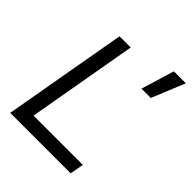

<svg xmlns="http://www.w3.org/2000/svg" viewBox="-213 -889 1013 1013"><g transform="rotate(45 293.0 -383.0)"><path d="M36.6 0H487.8L501.5 -76.7H133.8L242.2 -693.4H158.7ZM436 -580.1H505.4L581.5 -765.6H492.2Z"/></g></svg>

Font: Cascadia Code SemiLight
Style: Italic
Weight: 350
Italic angle: -10°
Monospace: yes
Designer: Aaron Bell
Foundry: Saja Typeworks
Version: Version 2404.023